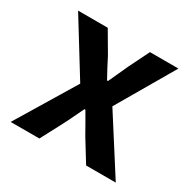

<svg xmlns="http://www.w3.org/2000/svg" viewBox="-115 -588 699 701"><g transform="rotate(30 235.0 -237.5)"><path d="M13 0 163 -248 23 -475H148L199 -388Q209 -368 220 -347.5Q231 -327 242 -307H246Q255 -327 264.5 -347.5Q274 -368 283 -388L326 -475H446L306 -235L456 0H331L275 -91Q263 -112 251 -133.5Q239 -155 227 -175H223Q213 -155 203 -133.5Q193 -112 182 -91L134 0Z"/></g></svg>

Font: Narnoor SemiBold
Style: Regular
Weight: 600
Designer: S. Sridhar Murthy
Foundry: SIL International
Version: Version 3.000